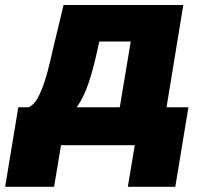

<svg xmlns="http://www.w3.org/2000/svg" viewBox="-74 -565 797 747"><path d="M-54 161.9 -2.8 -147.7H36.9Q56.8 -155.2 72.3 -183.1Q87.7 -210.9 99.8 -248.6Q111.9 -286.2 120.7 -324.8Q129.6 -363.3 136.4 -392L173.3 -545.5H639.2L573.9 -147.7H659.1L608 161.9H423.3L450.3 0H163.4L136.4 161.9ZM224.4 -147.7H392L434.7 -403.4H312.5L309.7 -392Q291.2 -303.6 271.7 -244.9Q252.1 -186.1 224.4 -147.7Z"/></svg>

Font: Inter UI Black
Style: Italic
Weight: 900
Italic angle: -9.39999°
Designer: Rasmus Andersson
Foundry: rsms
Version: 3.2;8d6f07862